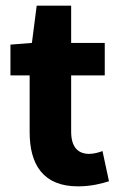

<svg xmlns="http://www.w3.org/2000/svg" viewBox="-20 -648 423 680"><path d="M256 12C304 12 340 2 366 -6L343 -113C330 -108 312 -103 296 -103C257 -103 232 -126 232 -182V-381H351V-496H232V-628H110L93 -496L17 -490V-381H85V-180C85 -65 133 12 256 12Z"/></svg>

Font: Giro Sans Regular
Style: Bold
Weight: 700
Designer: Paul D. Hunt
Foundry: Adobe Systems Incorporated
Version: Version 1.000;PS 1.0;hotconv 1.0.88;makeotf.lib2.5.647800